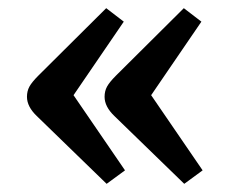

<svg xmlns="http://www.w3.org/2000/svg" viewBox="-20 -500 551 470"><path d="M431 -50 260 -216Q236 -239 236 -263Q236 -277 242 -288Q248 -299 264 -315L430 -480L473 -447L350 -267L476 -83ZM241 -50 70 -216Q46 -239 46 -263Q46 -277 52 -288Q58 -299 74 -315L240 -480L283 -447L160 -267L286 -83Z"/></svg>

Font: Literata 12pt Medium
Style: Regular
Weight: 500
Designer: Latin by Veronika Burian and Jose Scaglione. Greek by Irene Vlachou. Cyrillic by Vera Evstafieva.
Foundry: TypeTogether
Version: Version 3.002